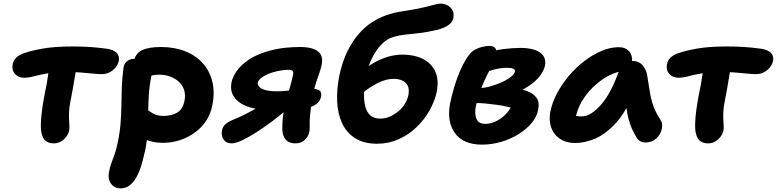

<svg xmlns="http://www.w3.org/2000/svg" viewBox="-20 -781 4297 1062"><path d="M113 -351Q82 -351 63 -372Q44 -393 50 -424Q54 -447 69.5 -462Q85 -477 111 -486Q148 -500 215 -512Q282 -524 380 -524Q436 -524 480 -521Q524 -518 574 -511Q607 -506 624.5 -489Q642 -472 637 -444Q633 -426 620.5 -409.5Q608 -393 588 -382Q568 -371 541 -371Q524 -371 493.5 -374Q463 -377 426.5 -380Q390 -383 354 -383Q286 -383 241.5 -375Q197 -367 167.5 -359Q138 -351 113 -351ZM277 12Q253 12 236 0.5Q219 -11 212 -36Q205 -59 206 -96Q207 -133 213 -176Q219 -219 227 -260Q241 -325 246.5 -369.5Q252 -414 257 -442L410 -450Q409 -443 404.5 -418Q400 -393 394.5 -359Q389 -325 382.5 -288.5Q376 -252 370 -222Q363 -188 362 -162.5Q361 -137 362 -118Q363 -99 364 -84.5Q365 -70 362 -57Q358 -40 346 -24Q334 -8 316.5 2Q299 12 277 12Z M881 9Q822 9 780 -12Q738 -33 718 -67.5Q698 -102 706 -142Q709 -160 724.5 -174Q740 -188 757 -188Q773 -188 785 -180.5Q797 -173 810 -163.5Q823 -154 840.5 -147Q858 -140 886 -140Q930 -140 960.5 -158.5Q991 -177 1000 -221Q1007 -254 999 -281Q991 -308 970.5 -327.5Q950 -347 921.5 -357.5Q893 -368 860 -368Q844 -368 827.5 -365Q811 -362 786 -362Q765 -362 749 -372.5Q733 -383 724 -400.5Q715 -418 719 -439Q729 -486 766 -503.5Q803 -521 870 -521Q944 -521 1003 -498Q1062 -475 1101 -432Q1140 -389 1154.5 -329Q1169 -269 1154 -197Q1145 -151 1121 -114Q1097 -77 1060 -49.5Q1023 -22 977.5 -6.5Q932 9 881 9ZM646 261Q626 261 610 250.5Q594 240 585.5 219Q577 198 584 166Q588 145 593.5 128.5Q599 112 605.5 95.5Q612 79 618.5 58.5Q625 38 631 8Q643 -48 647 -99.5Q651 -151 651.5 -201Q652 -251 654 -302Q656 -353 663 -406Q665 -422 673.5 -433Q682 -444 695 -450Q708 -456 723 -456Q751 -456 774.5 -443Q798 -430 810 -409.5Q822 -389 818 -363Q806 -306 803 -254Q800 -202 799.5 -153.5Q799 -105 796.5 -56Q794 -7 784 46Q775 86 764.5 124Q754 162 738 193Q722 224 699.5 242.5Q677 261 646 261Z M1614 12Q1579 12 1561.5 -7.5Q1544 -27 1542 -59Q1541 -76 1542 -97Q1543 -118 1546 -141.5Q1549 -165 1553 -187Q1556 -204 1563 -227.5Q1570 -251 1577.5 -276.5Q1585 -302 1591 -325Q1597 -348 1600 -363Q1605 -382 1598.5 -388.5Q1592 -395 1575 -395Q1559 -395 1536 -391.5Q1513 -388 1493 -382Q1463 -374 1436.5 -358Q1410 -342 1406 -324Q1404 -311 1414.5 -300Q1425 -289 1449 -282.5Q1473 -276 1512 -276Q1535 -276 1563 -278.5Q1591 -281 1617.5 -284.5Q1644 -288 1664.5 -290Q1685 -292 1694 -292Q1722 -292 1741.5 -283.5Q1761 -275 1756 -246Q1750 -219 1727 -203.5Q1704 -188 1669.5 -181Q1635 -174 1594 -174H1463Q1397 -174 1348 -192Q1299 -210 1275 -244.5Q1251 -279 1261 -327Q1266 -354 1288.5 -387Q1311 -420 1356.5 -451Q1402 -482 1473 -501Q1519 -513 1560.5 -517Q1602 -521 1640 -521Q1689 -521 1717.5 -509Q1746 -497 1756 -475.5Q1766 -454 1759 -422Q1756 -405 1747 -379Q1738 -353 1728 -323.5Q1718 -294 1712 -262Q1707 -238 1702.5 -207Q1698 -176 1695.5 -149Q1693 -122 1693 -108Q1693 -93 1693 -78Q1693 -63 1691 -51Q1686 -27 1666 -7.5Q1646 12 1614 12ZM1261 12Q1231 12 1216.5 -9.5Q1202 -31 1208 -61Q1212 -79 1225.5 -92.5Q1239 -106 1270 -119Q1322 -140 1375 -169Q1428 -198 1473 -236L1562 -171Q1528 -142 1485.5 -110Q1443 -78 1400 -50.5Q1357 -23 1320.5 -5.5Q1284 12 1261 12Z M2066 14Q1991 14 1943.5 -17Q1896 -48 1872 -100Q1848 -152 1845 -219Q1842 -286 1856 -358Q1873 -440 1902 -498Q1931 -556 1966 -595.5Q2001 -635 2038.5 -658.5Q2076 -682 2109 -694Q2156 -711 2202.5 -718Q2249 -725 2291 -733Q2338 -743 2370.5 -752Q2403 -761 2417 -761Q2435 -761 2453 -752.5Q2471 -744 2482 -726Q2493 -708 2487 -679Q2482 -657 2459.5 -641.5Q2437 -626 2399 -616Q2339 -602 2294.5 -597.5Q2250 -593 2213 -588.5Q2176 -584 2138 -570Q2114 -560 2087.5 -532.5Q2061 -505 2040 -464Q2019 -423 2007 -372Q1991 -296 1993.5 -240.5Q1996 -185 2017.5 -155Q2039 -125 2083 -125Q2112 -125 2138 -137Q2164 -149 2185.5 -167Q2207 -185 2220.5 -208.5Q2234 -232 2239 -255Q2245 -288 2235 -307.5Q2225 -327 2204 -336Q2183 -345 2158 -345Q2117 -345 2071 -322.5Q2025 -300 1980 -262L1928 -319Q1957 -367 2002.5 -403Q2048 -439 2101.5 -459Q2155 -479 2206 -479Q2270 -479 2318 -455.5Q2366 -432 2387.5 -385.5Q2409 -339 2395 -270Q2384 -220 2355.5 -169.5Q2327 -119 2284 -77.5Q2241 -36 2185.5 -11Q2130 14 2066 14Z M2646 19Q2592 19 2554.5 2Q2517 -15 2495 -46.5Q2473 -78 2466.5 -119.5Q2460 -161 2470 -211Q2478 -250 2493 -301Q2508 -352 2530 -400.5Q2552 -449 2578 -482Q2589 -496 2607 -506Q2625 -516 2646.5 -521.5Q2668 -527 2688 -527Q2709 -527 2719.5 -514.5Q2730 -502 2725 -474Q2721 -456 2707 -429.5Q2693 -403 2675 -367.5Q2657 -332 2640 -288.5Q2623 -245 2612 -193Q2604 -153 2615 -124.5Q2626 -96 2664 -96Q2693 -96 2722 -109.5Q2751 -123 2775 -147Q2799 -171 2813 -201L2820 -181Q2807 -186 2780.5 -192Q2754 -198 2722.5 -202Q2691 -206 2660 -209Q2629 -212 2605 -211L2630 -294Q2660 -294 2693 -303.5Q2726 -313 2756 -326.5Q2786 -340 2805.5 -355.5Q2825 -371 2828 -385Q2830 -395 2819.5 -400.5Q2809 -406 2787 -406Q2750 -406 2717.5 -397.5Q2685 -389 2658.5 -379Q2632 -369 2609 -366Q2589 -365 2577.5 -377Q2566 -389 2570 -411Q2575 -436 2598.5 -454.5Q2622 -473 2653 -483Q2712 -503 2764 -509.5Q2816 -516 2860 -516Q2904 -516 2936.5 -505.5Q2969 -495 2985 -472.5Q3001 -450 2994 -416Q2987 -387 2964 -358Q2941 -329 2902 -303.5Q2863 -278 2811 -258Q2759 -238 2696 -227L2732 -297Q2779 -297 2822 -293Q2865 -289 2898 -276Q2931 -263 2948 -239.5Q2965 -216 2957 -177Q2951 -137 2922 -102Q2893 -67 2849 -39.5Q2805 -12 2752.5 3.5Q2700 19 2646 19Z M3162 10Q3111 10 3076.5 -13.5Q3042 -37 3028.5 -76.5Q3015 -116 3024 -163Q3034 -214 3061.5 -265.5Q3089 -317 3127.5 -362.5Q3166 -408 3212.5 -443.5Q3259 -479 3307.5 -499.5Q3356 -520 3403 -520Q3440 -520 3461 -496Q3482 -472 3473 -428Q3470 -412 3459 -403Q3448 -394 3434 -391Q3368 -380 3311.5 -341Q3255 -302 3216 -247.5Q3177 -193 3165 -134Q3162 -117 3161.5 -102.5Q3161 -88 3165 -66L3117 -168Q3138 -150 3155 -143.5Q3172 -137 3197 -137Q3248 -137 3305 -202.5Q3362 -268 3405 -393Q3414 -417 3435 -430.5Q3456 -444 3478 -444Q3514 -444 3535 -419Q3556 -394 3560 -363Q3568 -315 3574 -275Q3580 -235 3593 -197.5Q3606 -160 3632 -120Q3643 -105 3642.5 -84Q3642 -63 3631 -42Q3620 -21 3599.5 -7Q3579 7 3550 7Q3533 7 3520.5 -0.5Q3508 -8 3501 -20Q3486 -45 3475 -70Q3464 -95 3456.5 -123.5Q3449 -152 3444 -189Q3439 -226 3436 -274L3490 -278Q3445 -166 3389 -103.5Q3333 -41 3274.5 -15.5Q3216 10 3162 10Z M3732 -351Q3701 -351 3682 -372Q3663 -393 3669 -424Q3673 -447 3688.5 -462Q3704 -477 3730 -486Q3767 -500 3834 -512Q3901 -524 3999 -524Q4055 -524 4099 -521Q4143 -518 4193 -511Q4226 -506 4243.5 -489Q4261 -472 4256 -444Q4252 -426 4239.5 -409.5Q4227 -393 4207 -382Q4187 -371 4160 -371Q4143 -371 4112.5 -374Q4082 -377 4045.5 -380Q4009 -383 3973 -383Q3905 -383 3860.5 -375Q3816 -367 3786.5 -359Q3757 -351 3732 -351ZM3896 12Q3872 12 3855 0.5Q3838 -11 3831 -36Q3824 -59 3825 -96Q3826 -133 3832 -176Q3838 -219 3846 -260Q3860 -325 3865.5 -369.5Q3871 -414 3876 -442L4029 -450Q4028 -443 4023.5 -418Q4019 -393 4013.5 -359Q4008 -325 4001.5 -288.5Q3995 -252 3989 -222Q3982 -188 3981 -162.5Q3980 -137 3981 -118Q3982 -99 3983 -84.5Q3984 -70 3981 -57Q3977 -40 3965 -24Q3953 -8 3935.5 2Q3918 12 3896 12Z"/></svg>

Font: Shantell Sans
Style: Bold Italic
Weight: 700
Italic angle: -11°
Designer: Stephen Nixon, Anya Danilova, Shantell Martin
Foundry: Arrow Type
Version: Version 1.011;[c5ecc13dd]